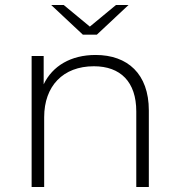

<svg xmlns="http://www.w3.org/2000/svg" viewBox="-20 -745 713 765"><path d="M492 -725C492 -725 366 -607 366 -607C366 -607 310 -607 310 -607C310 -607 184 -725 184 -725C184 -725 234 -725 234 -725C234 -725 338 -639 338 -639C338 -639 442 -725 442 -725C442 -725 492 -725 492 -725ZM361 -526C488 -526 573 -451 573 -305C573 -305 573 0 573 0C573 0 523 0 523 0C523 0 523 -301 523 -301C523 -419 460 -481 354 -481C231 -481 156 -402 156 -278C156 -278 156 0 156 0C156 0 106 0 106 0C106 0 106 -522 106 -522C106 -522 154 -522 154 -522C154 -522 154 -409 154 -409C189 -482 262 -526 361 -526Z"/></svg>

Font: TamingNoise
Style: Regular
Weight: 500
Designer: Julieta Ulanovsky
Foundry: Julieta Ulanovsky
Version: ""